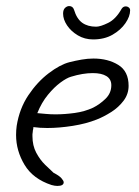

<svg xmlns="http://www.w3.org/2000/svg" viewBox="-20 -556 458 633"><path d="M169 57Q161 57 150 54Q89 34 61 -12.5Q33 -59 33 -111Q33 -119 33.5 -126.5Q34 -134 35 -141Q44 -198 73.5 -242Q103 -286 140.5 -314.5Q178 -343 209 -351Q229 -356 249 -359.5Q269 -363 288 -363Q336 -363 370 -342Q404 -321 404 -273Q404 -246 387.5 -224Q371 -202 346.5 -186.5Q322 -171 299 -162Q264 -148 219.5 -141Q175 -134 136 -134Q111 -134 90 -137V-136Q90 -132 89 -128.5Q88 -125 88 -121Q87 -117 87 -113.5Q87 -110 87 -107Q87 -76 99.5 -52.5Q112 -29 129 -12.5Q146 4 157 14Q175 23 182.5 31.5Q190 40 190 45Q190 57 169 57ZM163 -179Q193 -179 226 -183.5Q259 -188 287 -201Q309 -212 328 -230.5Q347 -249 347 -275Q347 -295 331 -305Q315 -315 286 -315Q253 -315 214 -303Q200 -299 179.5 -284Q159 -269 138 -243.5Q117 -218 103 -183Q115 -182 130.5 -180.5Q146 -179 163 -179ZM287 -426Q259 -426 236.5 -439.5Q214 -453 201 -472.5Q188 -492 188 -511Q188 -524 194.5 -530Q201 -536 208 -536Q220 -536 224 -524Q233 -494 251 -481Q269 -468 297 -468Q311 -468 336.5 -480.5Q362 -493 381 -527Q386 -535 395 -535Q400 -535 404.5 -531.5Q409 -528 409 -522Q409 -502 393.5 -479.5Q378 -457 351 -441.5Q324 -426 287 -426Z"/></svg>

Font: Grape Nuts
Style: Regular
Weight: 400
Designer: Robert E. Leuschke
Foundry: Robert E. Leuschke
Version: Version 1.010; ttfautohint (v1.8.3)